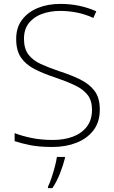

<svg xmlns="http://www.w3.org/2000/svg" viewBox="-20 -810 584 985"><path d="M492 -248Q492 -184 459.5 -141.5Q427 -99 372 -77.5Q317 -56 249 -56Q182 -56 136.5 -65Q91 -74 55 -86V-127Q94 -112 143 -102Q192 -92 252 -92Q308 -92 353 -108.5Q398 -125 425 -159.5Q452 -194 452 -247Q452 -294 429.5 -323Q407 -352 364 -372.5Q321 -393 259 -414Q201 -433 156.5 -456Q112 -479 87.5 -515Q63 -551 63 -610Q63 -669 93.5 -709Q124 -749 175 -769.5Q226 -790 290 -790Q389 -790 474 -752L459 -718Q415 -738 372.5 -746Q330 -754 288 -754Q237 -754 195 -738.5Q153 -723 128 -691.5Q103 -660 103 -611Q103 -560 126 -530Q149 -500 189.5 -481.5Q230 -463 283 -445Q346 -425 393 -401.5Q440 -378 466 -342.5Q492 -307 492 -248ZM313 2Q304 38 288 79Q272 120 249 155H226V148Q234 132 243.5 104.5Q253 77 261 46.5Q269 16 272 -5H313Z"/></svg>

Font: Noto Sans Malayalam UI ExtraLight
Style: Regular
Weight: 200
Designer: Jelle Bosma - Monotype Design Team
Foundry: Monotype Imaging Inc.
Version: Version 2.104; ttfautohint (v1.8.4.7-5d5b)